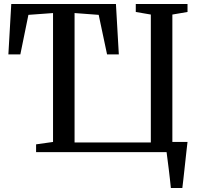

<svg xmlns="http://www.w3.org/2000/svg" viewBox="-20 -763 1003 963"><path d="M837 180Q835 159 832.2 134.8Q829.5 110.5 826.5 86Q823.5 61.5 820.5 39.2Q817.5 17 815.5 0H161V-39L246 -51V-697.5L122.5 -688.5L82 -490H22L36.5 -743H561.5L576 -490H517L475 -688.5L354 -697.5V-48.5H736.5V-690L661 -703V-743H920.5V-703L844.5 -690V-51H920.5Q918 -31 915.5 -7.5Q913 16 910.2 40.8Q907.5 65.5 904.8 90.2Q902 115 899.5 138Q897 161 894.5 180Z"/></svg>

Font: Merriweather 60pt
Style: Regular
Weight: 400
Version: Version 2.100